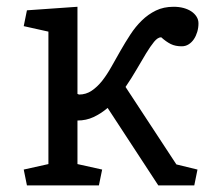

<svg xmlns="http://www.w3.org/2000/svg" viewBox="-20 -561 629 581"><path d="M51.8 -47.9 126.5 -64.5V-465.3L51.8 -481.9L61.5 -529.8L214.4 -540.5V-276.9L219.2 -274.9Q240.2 -274.9 257.3 -286.4Q274.4 -297.9 289.1 -316.4Q303.7 -335 317.1 -358.9Q330.6 -382.8 344.7 -407.7Q358.9 -432.6 374.5 -456.5Q390.1 -480.5 409.2 -499Q428.2 -517.6 451.7 -529.1Q475.1 -540.5 505.4 -540.5Q521.5 -540.5 535.2 -536.9Q548.8 -533.2 558.8 -526.6Q568.8 -520 574.7 -510.7Q580.6 -501.5 580.6 -490.2Q580.6 -477.1 576.9 -464.6Q573.2 -452.1 566.7 -442.4Q560.1 -432.6 550.8 -426.8Q541.5 -420.9 529.8 -420.9Q510.7 -420.9 496.8 -427.7Q482.9 -434.6 467.8 -448.2Q457.5 -448.2 446.3 -434.6Q435.1 -420.9 421.9 -399.2Q408.7 -377.4 393.3 -350.8Q377.9 -324.2 359.9 -297.9L513.7 -63.5L577.6 -47.9L567.9 0H459L305.7 -234.4Q285.6 -217.3 263.2 -206.8Q240.7 -196.3 214.4 -196.3V-64.5L289.1 -47.9L279.3 0H61.5Z"/></svg>

Font: Noticia Text
Style: Regular
Weight: 400
Designer: JM Sole
Foundry: JM Sole
Version: Version 1.003